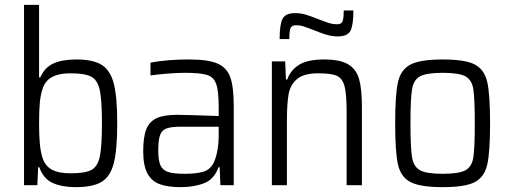

<svg xmlns="http://www.w3.org/2000/svg" viewBox="-20 -763 2098 791"><path d="M142 -74H137L134 0H79V-743H141V-444H146Q163 -484 199 -501Q235 -518 294 -518Q364 -518 399.5 -495.5Q435 -473 449 -418Q463 -363 463 -255Q463 -147 449 -91.5Q435 -36 399 -14Q363 8 292 8Q236 8 197.5 -9Q159 -26 142 -74ZM400 -255Q400 -351 391 -392Q382 -433 356 -447Q330 -461 270 -461Q223 -461 195 -446Q167 -431 156 -399Q147 -373 144 -339.5Q141 -306 141 -255Q141 -205 144 -172Q147 -139 155 -113Q166 -79 194 -64Q222 -49 270 -49Q330 -49 356 -62.5Q382 -76 391 -117.5Q400 -159 400 -255Z M570 -140Q570 -198 582.5 -230Q595 -262 625 -276Q655 -290 710 -290Q739 -290 881 -285V-322Q881 -389 870.5 -417.5Q860 -446 832.5 -454.5Q805 -463 740 -463Q709 -463 666.5 -459.5Q624 -456 600 -452V-505Q667 -518 760 -518Q838 -518 876.5 -501Q915 -484 929 -444Q943 -404 943 -324V0H888L885 -74H880Q863 -25 821.5 -8.5Q780 8 724 8Q669 8 636 -5Q603 -18 586.5 -50Q570 -82 570 -140ZM862 -96Q881 -141 881 -208V-241H726Q686 -241 666.5 -234Q647 -227 639.5 -206.5Q632 -186 632 -143Q632 -102 641 -82Q650 -62 672.5 -54.5Q695 -47 742 -47Q790 -47 819 -56Q848 -65 862 -96Z M1100 -510H1155L1158 -435H1163Q1177 -474 1212 -496Q1247 -518 1315 -518Q1381 -518 1414.5 -498Q1448 -478 1459.5 -437Q1471 -396 1471 -321V0H1408V-301Q1408 -375 1399.5 -407.5Q1391 -440 1368 -450.5Q1345 -461 1291 -461Q1232 -461 1204 -437.5Q1176 -414 1169 -375Q1162 -336 1162 -264V0H1100ZM1196 -709Q1219 -709 1240.5 -702.5Q1262 -696 1294 -683Q1323 -672 1337.5 -667.5Q1352 -663 1368 -663Q1386 -663 1391 -674.5Q1396 -686 1396 -720H1436Q1436 -660 1424 -636.5Q1412 -613 1372 -613Q1351 -613 1332 -618Q1313 -623 1296.5 -629.5Q1280 -636 1275 -638Q1247 -649 1231.5 -654Q1216 -659 1200 -659Q1182 -659 1177 -647.5Q1172 -636 1172 -602H1132Q1132 -662 1144 -685.5Q1156 -709 1196 -709Z M1608 -255Q1608 -373 1619.5 -424.5Q1631 -476 1671 -497Q1711 -518 1804 -518Q1897 -518 1936.5 -497Q1976 -476 1987.5 -424.5Q1999 -373 1999 -255Q1999 -137 1987.5 -85.5Q1976 -34 1936.5 -13Q1897 8 1804 8Q1711 8 1671 -13Q1631 -34 1619.5 -85.5Q1608 -137 1608 -255ZM1936 -255Q1936 -357 1930 -395.5Q1924 -434 1897.5 -448.5Q1871 -463 1804 -463Q1737 -463 1710.5 -448.5Q1684 -434 1677.5 -395Q1671 -356 1671 -255Q1671 -154 1677.5 -115Q1684 -76 1710.5 -61.5Q1737 -47 1804 -47Q1871 -47 1897.5 -61.5Q1924 -76 1930 -114.5Q1936 -153 1936 -255Z"/></svg>

Font: Saira Semi Condensed Light
Style: Regular
Weight: 300
Width: 4
Designer: Hector Gatti with collaboration of the Omnibus-Type team
Foundry: Omnibus-Type
Version: Version 1.001; ttfautohint (v1.8)